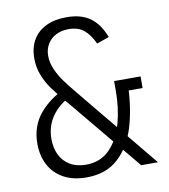

<svg xmlns="http://www.w3.org/2000/svg" viewBox="-84 -813 788 897"><g transform="rotate(-10 310.0 -365.0)"><path d="M459 -409H584.5V-354H496.5L519.5 -373Q515.5 -265 489 -179Q462.5 -93 405 -40.5Q347.5 12 255 12Q191 12 146 -13Q101 -38 78 -82Q55 -126 55 -182.5Q55 -265.5 103 -323.5Q151 -381.5 230.5 -416.5L261 -381.5Q196 -353.5 159.8 -305.2Q123.5 -257 123.5 -193Q123.5 -150.5 139.5 -117.5Q155.5 -84.5 187 -65.8Q218.5 -47 262.5 -47Q332.5 -47 376.5 -93Q420.5 -139 439.8 -210.5Q459 -282 459 -363ZM291.5 -685Q257 -685 231 -671.5Q205 -658 190.5 -633.8Q176 -609.5 176 -578Q176 -546 190.5 -513.2Q205 -480.5 225.2 -452.8Q245.5 -425 278 -386Q286 -376.5 293.5 -367L595 0H515.5L243.5 -328.5L221.5 -354.5Q183.5 -399.5 161.8 -429.5Q140 -459.5 125 -497.2Q110 -535 110 -578Q110 -628.5 131.5 -665.2Q153 -702 193.8 -721.8Q234.5 -741.5 291.5 -741.5Q360 -741.5 402.5 -711.2Q445 -681 470.5 -616L411.5 -595.5Q391.5 -639 364 -662Q336.5 -685 291.5 -685Z"/></g></svg>

Font: Monaspace Argon Var ExtraLight
Style: Regular
Weight: 200
Designer: Riley Cran and the Lettermatic Team
Version: Version 1.200 (Monaspace Argon Var)